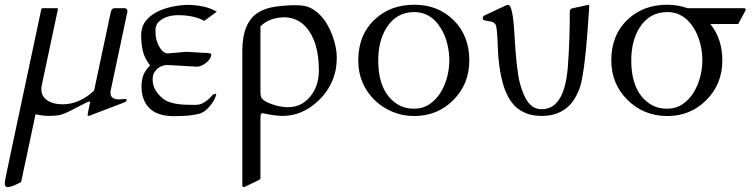

<svg xmlns="http://www.w3.org/2000/svg" viewBox="-40 -474 3166 807"><path d="M213.4 8.8Q194.8 13.2 167.7 13.2Q140.6 13.2 109.4 6.3L48.8 291Q8.8 312.5 -7.3 312.5Q-20 312.5 -20 296.4Q-20 288.1 -14.6 263.7Q-1 200.2 9.3 149.4L132.3 -429.2Q133.8 -436 135 -437.7Q136.2 -439.5 140.6 -439.5H198.7Q203.6 -439.5 203.6 -436.8Q203.6 -434.1 202.1 -429.2L134.8 -112.3Q133.8 -108.9 133.8 -105.5V-99.6Q133.8 -66.9 162.1 -49.8Q186 -35.6 222.7 -35.6Q294.4 -35.6 355.5 -93.3L424.8 -419.9Q425.3 -421.4 426.3 -424.8Q427.2 -428.2 428.7 -431.6Q433.1 -439.5 440.4 -439.5H484.9Q495.6 -438 495.6 -425.3L425.8 -96.2Q424.3 -89.4 424.3 -84Q424.3 -56.2 461.4 -56.2L490.2 -58.1Q492.2 -58.1 492.2 -54.2Q492.2 -47.4 482.4 -43.5L341.3 10.3Q335.4 13.2 331.8 13.2Q328.1 13.2 328.1 9.5Q328.1 5.9 338.9 -45.4Q338.9 -47.9 332.8 -46.6Q326.7 -45.4 299.1 -30.8Q271.5 -16.1 258.3 -9.5Q245.1 -2.9 234.6 1.5Q224.1 5.9 213.4 8.8Z M787.6 -193.8 664.1 -200.7Q627.4 -200.7 607.4 -167.5Q601.6 -157.7 601.6 -138.7Q601.6 -95.7 644 -60.1Q673.3 -35.6 745.6 -33.7Q764.6 -33.2 783.2 -33.2Q817.9 -33.2 853.5 -74.7Q856 -77.1 861.3 -78.4Q866.7 -79.6 869.1 -82Q867.7 -64.9 854.5 -44.9Q827.6 -4.4 798.3 3.9Q760.7 14.2 691.4 14.2Q622.1 14.2 588.4 -19Q554.7 -52.2 554.7 -110.8Q554.7 -131.8 561 -153.6Q567.4 -175.3 590.8 -199.2Q567.4 -228.5 560.3 -260.3Q553.2 -292 553.2 -324Q553.2 -356 566.4 -377.2Q579.6 -398.4 604 -414.6Q654.3 -447.8 742.2 -453.6Q823.2 -453.6 871.1 -424.8L818.4 -386.2Q775.9 -410.2 708.5 -410.2Q660.2 -410.2 630.4 -385.3Q613.3 -371.1 613.3 -347.2Q613.3 -323.2 617.4 -307.4Q621.6 -291.5 628.9 -278.8Q645 -249.5 666 -249.5L744.1 -256.3L814.9 -252Q847.7 -252 847.7 -245.1Q847.7 -227.1 826.2 -210Q805.7 -193.8 787.6 -193.8Z M1298.8 -51.3Q1231.4 13.2 1147.5 13.2Q1117.2 13.2 1064.9 2Q1056.6 2 1055.9 7.6Q1055.2 13.2 1054.7 20V275.4Q1054.7 279.3 1046.9 283.2L986.3 312.5Q978.5 312.5 978.5 304.7V-259.3Q978.5 -378.9 1044.4 -420.9Q1075.7 -440.4 1119.6 -446.3Q1163.6 -452.1 1202.6 -452.1Q1241.7 -452.1 1263.2 -441.7Q1284.7 -431.2 1302.5 -413.8Q1320.3 -396.5 1334 -373.5Q1347.7 -350.6 1356.9 -325.7Q1375.5 -273.9 1375.5 -233.4Q1375.5 -192.9 1366.2 -161.1Q1347.7 -98.1 1298.8 -51.3ZM1159.2 -401.4Q1092.8 -401.4 1054.7 -363.3V-88.9Q1054.7 -64.5 1063.2 -57.1Q1071.8 -49.8 1082 -44.7Q1092.3 -39.6 1104.7 -35.4Q1117.2 -31.2 1128.9 -28.3Q1216.8 -8.3 1265.6 -70.3Q1300.3 -114.7 1300.3 -177.7Q1300.3 -300.3 1245.1 -361.3Q1211.9 -398.4 1159.2 -401.4Z M1700.7 13.7Q1651.9 13.7 1608.9 -4.4Q1565.9 -22.5 1534.2 -53.7Q1465.8 -121.6 1465.8 -220.2Q1465.8 -327.6 1535.6 -392.6Q1600.6 -454.1 1701.7 -454.1Q1799.8 -454.1 1865.2 -390.6Q1932.6 -324.7 1932.6 -220.2Q1932.6 -120.6 1865.2 -53.2Q1798.3 13.7 1700.7 13.7ZM1811 -358.4Q1769.5 -423.3 1701.7 -423.3Q1626 -423.3 1584.5 -357.4Q1549.8 -301.8 1549.8 -220.2Q1549.8 -85.4 1632.3 -34.7Q1661.1 -17.1 1699 -17.1Q1736.8 -17.1 1764.4 -35.4Q1792 -53.7 1810.5 -83Q1829.1 -112.3 1838.9 -148.4Q1848.6 -184.6 1848.6 -220.7Q1848.6 -256.8 1839.1 -293.2Q1829.6 -329.6 1811 -358.4Z M2075.7 -116.2Q2055.2 -185.5 2052.2 -276.9Q2049.8 -363.3 2042.2 -372.1Q2034.7 -380.9 2025.9 -382.8Q2017.1 -384.8 2008.8 -386Q2000.5 -387.2 1994.6 -389.2Q1988.8 -391.1 1988.8 -396.5Q1988.8 -405.3 1997.6 -409.7L2089.4 -452.6Q2090.3 -453.1 2092.3 -453.1Q2094.2 -453.1 2096.2 -453.1Q2115.2 -453.1 2122.1 -332Q2130.4 -179.7 2145.3 -124Q2160.2 -68.4 2181.9 -41.7Q2203.6 -15.1 2235.1 -15.1Q2266.6 -15.1 2286.6 -30.5Q2306.6 -45.9 2319.3 -72.3Q2342.3 -119.1 2347.7 -207Q2355 -309.6 2355 -426.3Q2355 -436.5 2365.2 -439Q2390.6 -444.3 2404.1 -447.3Q2417.5 -450.2 2424.6 -451.9Q2431.6 -453.6 2434.6 -453.6Q2437.5 -453.6 2436.3 -438.5Q2435.1 -423.3 2432.9 -392.3Q2430.7 -361.3 2428.2 -327.6Q2425.8 -293.9 2422.4 -259.5Q2418.9 -225.1 2414.6 -193.4Q2404.8 -122.6 2393.8 -96.4Q2382.8 -70.3 2370.1 -51.5Q2357.4 -32.7 2338.9 -18.3Q2320.3 -3.9 2295.4 4.6Q2270.5 13.2 2235.8 13.2Q2201.2 13.2 2174.3 3.2Q2147.5 -6.8 2128.4 -24.4Q2109.4 -42 2096.7 -65.7Q2084 -89.4 2075.7 -116.2Z M2945.8 -373Q2996.1 -310.1 2996.1 -220.2Q2996.1 -120.6 2928.7 -53.2Q2861.8 13.7 2765.1 13.7Q2666 13.7 2597.7 -53.7Q2529.3 -121.6 2529.3 -220.2Q2529.3 -327.6 2599.1 -392.6Q2664.1 -454.1 2765.1 -454.1Q2807.6 -454.1 2850.6 -439.5H3086.4Q3091.8 -439.5 3093 -437.7Q3094.2 -436 3094.2 -431.6L3066.9 -380.9Q3064.9 -377 3064.2 -375Q3063.5 -373 3059.1 -373ZM2874.5 -358.4Q2833 -423.3 2765.1 -423.3Q2689.5 -423.3 2647.9 -357.4Q2613.3 -301.8 2613.3 -220.2Q2613.3 -85.4 2695.8 -34.7Q2724.6 -17.1 2762.5 -17.1Q2800.3 -17.1 2827.9 -35.4Q2855.5 -53.7 2874 -83Q2892.6 -112.3 2902.3 -148.4Q2912.1 -184.6 2912.1 -220.7Q2912.1 -256.8 2902.6 -293.2Q2893.1 -329.6 2874.5 -358.4Z"/></svg>

Font: Cardo-Italic
Style: Italic
Weight: 400
Italic angle: -12°
Designer: David J. Perry
Foundry: David J. Perry
Version: Version 0.991